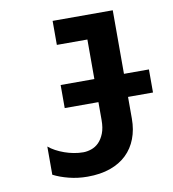

<svg xmlns="http://www.w3.org/2000/svg" viewBox="-75 -704 701 780"><g transform="rotate(-10 275.0 -314.0)"><path d="M193.8 -638.2H441.9V-190.9Q441.9 -146 427.7 -108.9Q413.6 -71.8 386.2 -45.4Q358.9 -19 318.4 -4.6Q277.8 9.8 224.1 9.8Q184.6 9.8 147.9 0.5Q111.3 -8.8 84 -22.9V-139.2Q96.2 -128.9 112.5 -120.1Q128.9 -111.3 147.5 -104.7Q166 -98.1 185.5 -94.5Q205.1 -90.8 224.1 -90.8Q240.2 -90.8 257.6 -96.7Q274.9 -102.5 288.6 -116.2Q302.2 -129.9 311 -152.1Q319.8 -174.3 319.8 -207V-539.1H193.8ZM180.7 -376H544.9V-280.8H180.7Z"/></g></svg>

Font: Code New Roman
Style: Bold
Weight: 700
Monospace: yes
Designer: Sam Radian
Foundry: Code New Roman
Version: Version 1.508 October 19, 2014